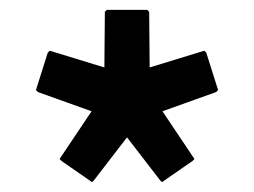

<svg xmlns="http://www.w3.org/2000/svg" viewBox="-20 -882 516 390"><path d="M399 -775 395 -779 284 -745 283 -858 279 -862H197L193 -858L192 -745L81 -779L77 -775L53 -699L57 -695L166 -656L101 -559L105 -555L167 -512L171 -516L238 -603L305 -516L309 -512L371 -555L375 -559L310 -656L419 -695L423 -699Z"/></svg>

Font: Hussar Woodtype
Style: Bd
Weight: 900
Foundry: Cannot Into Space Fonts
Version: Version 1.07